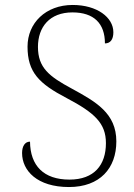

<svg xmlns="http://www.w3.org/2000/svg" viewBox="-20 -744 541 774"><path d="M258 10C383 10 449 -66 449 -174C449 -288 366 -334 269 -387C178 -436 133 -471 133 -555C133 -635 180 -694 272 -694C358 -694 403 -650 403 -569C425 -569 437 -585 437 -614C437 -674 371 -724 273 -724C164 -724 91 -651 91 -556C91 -453 137 -407 248 -349C362 -289 407 -247 407 -167C407 -79 360 -20 260 -20C156 -20 102 -76 101 -173C80 -173 69 -154 69 -127C69 -56 130 10 258 10Z"/></svg>

Font: Noto Serif Sinhala ExtraLight
Style: Regular
Weight: 200
Designer: Jelle Bosma - Monotype Design Team
Foundry: Monotype Imaging Inc.
Version: Version 2.007